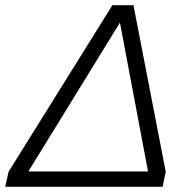

<svg xmlns="http://www.w3.org/2000/svg" viewBox="-55 -718 725 738"><path d="M-35 0 -22 -58 377 -698H458L582 -58L570 0ZM54 -59H514L406 -631Z"/></svg>

Font: Azeret Mono ExtraLight
Style: Italic
Weight: 250
Italic angle: -12°
Designer: Martin Vácha
Foundry: Displaay
Version: Version 1.002